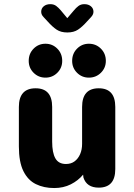

<svg xmlns="http://www.w3.org/2000/svg" viewBox="-20 -916 659 946"><path d="M155.5 -481Q237 -481 237 -389V-218.5Q237 -163.5 252.8 -135.8Q268.5 -108 305 -108Q330 -108 347.5 -121Q365 -134 374.8 -156.5Q384.5 -179 384.5 -207V-389Q384.5 -481 466.5 -481Q548 -481 548 -389V-83Q548 8.5 466.5 8.5Q407 8.5 391 -41.5L389.5 -55.5Q365 -26 328.8 -7.8Q292.5 10.5 247 10.5Q196 10.5 156.8 -8.8Q117.5 -28 95.2 -73Q73 -118 73 -194.5V-389Q73 -481 155.5 -481ZM204 -533.5Q169.5 -533.5 145.5 -557.5Q121.5 -581.5 121.5 -616Q121.5 -652 145.5 -676.2Q169.5 -700.5 204 -700.5Q238.5 -700.5 262.5 -676.2Q286.5 -652 286.5 -616Q286.5 -581.5 262.5 -557.5Q238.5 -533.5 204 -533.5ZM418 -533.5Q383.5 -533.5 359.5 -557.5Q335.5 -581.5 335.5 -616Q335.5 -652 359.5 -676.2Q383.5 -700.5 418 -700.5Q453 -700.5 477.2 -676.2Q501.5 -652 501.5 -616Q501.5 -581.5 477.2 -557.5Q453 -533.5 418 -533.5ZM428.5 -831.5 409 -810.5Q385 -783.5 364.2 -769.8Q343.5 -756 311.5 -756Q280 -756 259 -770Q238 -784 214.5 -810.5L195 -831.5Q183 -843.5 183 -858Q183 -874.5 195.5 -885Q208 -895.5 228 -895.5Q245 -895.5 256.8 -886.8Q268.5 -878 279.5 -865L311.5 -826.5L344 -864.5Q354.5 -877.5 366.5 -886.5Q378.5 -895.5 395.5 -895.5Q415.5 -895.5 428 -885Q440.5 -874.5 440.5 -858Q440.5 -844.5 428.5 -831.5Z"/></svg>

Font: Sono ExtraLight Monospace
Style: Bold
Weight: 700
Version: Version 2.112